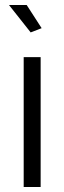

<svg xmlns="http://www.w3.org/2000/svg" viewBox="-20 -750 258 770"><path d="M143 0H75V-521H143ZM103 -620 16 -730H87L147 -637Z"/></svg>

Font: Raleway
Style: Regular
Weight: 400
Designer: Matt McInerney, Pablo Impallari, Rodrigo Fuenzalida
Foundry: Matt McInerney, Pablo Impallari, Rodrigo Fuenzalida
Version: Version 1.000;PS 001.001;hotconv 1.0.56; ttfautohint (v1.5)